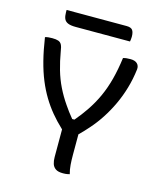

<svg xmlns="http://www.w3.org/2000/svg" viewBox="-129 -976 908 1079"><g transform="rotate(15 325.0 -437.0)"><path d="M379 4Q371 6 365.5 7Q360 8 354 8.5Q348 9 340 9Q312 9 297.5 -1Q283 -11 277.5 -28Q272 -45 272 -67V-228Q269 -231 266 -234Q233 -265 204 -300Q175 -335 150.5 -375.5Q126 -416 106 -464.5Q86 -513 71 -572Q56 -631 45 -704Q54 -707 65 -708Q76 -709 87 -709Q109 -709 122 -704.5Q135 -700 141.5 -687.5Q148 -675 151 -652Q161 -594 175 -545.5Q189 -497 210.5 -453Q232 -409 261 -367Q283 -334 312 -299H325Q358 -338 383 -375Q415 -422 437.5 -471.5Q460 -521 475 -578Q490 -635 499 -704Q508 -707 519 -708Q530 -709 542 -709Q568 -709 581 -696.5Q594 -684 592 -663Q585 -605 569.5 -552Q554 -499 531.5 -451Q509 -403 481 -360Q453 -317 421 -281Q395 -251 368 -225V-104Q368 -75 370 -48Q372 -21 379 4ZM123 -883H472Q498 -883 507 -870.5Q516 -858 516 -832Q516 -825 515 -817.5Q514 -810 513 -804H197Q167 -804 151 -811Q135 -818 129 -832.5Q123 -847 123 -869Z"/></g></svg>

Font: Code D Ace
Style: Regular
Weight: 400
Version: Version 1.085; ttfautohint (v1.8.4.7-5d5b);Nerd Fonts 3.0.2